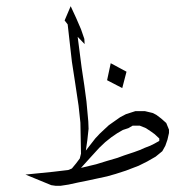

<svg xmlns="http://www.w3.org/2000/svg" viewBox="-20 -598 626 618"><path d="M336.4 -394.5 387.2 -367.2 373.5 -314.5 324.7 -339.8ZM240.7 -57.6 289.6 -69.3 324.7 -80.1 357.9 -89.8 379.4 -97.7 411.6 -108.4 430.2 -115.2 445.8 -122.1 463.4 -128.9 477.1 -135.7 492.7 -144.5V-152.3L478 -166L467.3 -173.8L449.7 -185.5L430.2 -193.4H406.7L393.1 -185.5L375.5 -179.7L356.9 -168.9L338.4 -156.2L318.8 -140.6L299.3 -122.1L268.1 -87.9ZM481 -93.8 453.6 -78.1 426.3 -64.5 385.3 -48.8 352.1 -38.1 324.7 -30.3 297.4 -24.4 261.2 -16.6 231.9 -10.7 200.7 -3.9 175.3 0H158.7L145 -2L62 -36.1L149.9 -44.9L199.7 -50.8L211.4 -55.7L225.1 -72.3L236.8 -87.9L240.7 -103.5L238.8 -203.1L232.9 -257.8L221.2 -335.9L211.4 -399.4L197.8 -519.5L188 -532.2L207.5 -578.1L225.1 -540L240.7 -503.9L251.5 -472.7L252.4 -456.1L230 -479.5L242.7 -380.9L251.5 -322.3L258.3 -271.5L264.2 -207L265.1 -183.6L261.2 -147.5L256.3 -113.3L286.6 -152.3L301.3 -168L316.9 -182.6L330.6 -195.3L350.1 -209L366.7 -220.7L385.3 -230.5L415.5 -240.2H446.8L471.2 -234.4L482.9 -228.5L498.5 -216.8L515.1 -202.1L523.9 -180.7V-169.9L519 -148.4L512.2 -128.9L502.4 -111.3Z"/></svg>

Font: LaylaThuluth
Style: Regular
Weight: 400
Version: Version 2.0